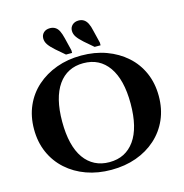

<svg xmlns="http://www.w3.org/2000/svg" viewBox="-132 -1054 1134 1185"><g transform="rotate(-15 435.5 -461.5)"><path d="M548 -849 568 -767V-750H530L473 -799Q446 -823 433 -842Q420 -861 420 -882Q420 -904 435.5 -918.5Q451 -933 476 -933Q495 -933 509 -924Q523 -915 532.5 -896.5Q542 -878 548 -849ZM366 -849 386 -767V-750H347L290 -799Q263 -823 250 -842Q237 -861 237 -882Q237 -904 252 -918.5Q267 -933 293 -933Q312 -933 326.5 -924Q341 -915 350 -896.5Q359 -878 366 -849ZM435 10Q349 10 276.5 -16Q204 -42 150 -90.5Q96 -139 66.5 -206Q37 -273 37 -355Q37 -437 66.5 -504Q96 -571 150 -619Q204 -667 276.5 -693.5Q349 -720 435 -720Q522 -720 594.5 -693.5Q667 -667 721 -619Q775 -571 804.5 -504Q834 -437 834 -355Q834 -273 804.5 -206Q775 -139 721 -90.5Q667 -42 594.5 -16Q522 10 435 10ZM435 -39Q488 -39 528 -59.5Q568 -80 596.5 -120Q625 -160 639.5 -219Q654 -278 654 -355Q654 -432 639.5 -490.5Q625 -549 596.5 -589.5Q568 -630 528 -650.5Q488 -671 435 -671Q384 -671 343.5 -650.5Q303 -630 274.5 -589.5Q246 -549 231.5 -490.5Q217 -432 217 -355Q217 -278 231.5 -219Q246 -160 274.5 -120Q303 -80 343.5 -59.5Q384 -39 435 -39Z"/></g></svg>

Font: Roboto Serif 120pt Expanded SemiBold
Style: Regular
Weight: 600
Width: 7
Designer: Greg Gazdowicz
Foundry: Commercial Type
Version: Version 1.008